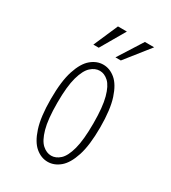

<svg xmlns="http://www.w3.org/2000/svg" viewBox="-175 -792 800 896"><g transform="rotate(30 225.0 -344.0)"><path d="M224 11Q189 11 158.8 -14.2Q128.5 -39.5 109.8 -97Q91 -154.5 91 -251Q91 -347 109.8 -404.2Q128.5 -461.5 158.8 -486.8Q189 -512 224 -512Q259 -512 289.2 -486.8Q319.5 -461.5 338.2 -404.2Q357 -347 357 -251Q357 -154.5 338.2 -97Q319.5 -39.5 289.2 -14.2Q259 11 224 11ZM224 -22Q249 -22 271 -42Q293 -62 306.5 -111.8Q320 -161.5 320 -251Q320 -339 306.5 -388.8Q293 -438.5 271 -458.8Q249 -479 224 -479Q199 -479 176.5 -458.8Q154 -438.5 140 -388.8Q126 -339 126 -251Q126 -161.5 140 -111.8Q154 -62 176.5 -42Q199 -22 224 -22ZM255 -569.5 338 -700.5H388L284 -569.5ZM136 -569.5 193 -700.5H241L165 -569.5Z"/></g></svg>

Font: Trispace Condensed Thin
Style: Regular
Weight: 100
Width: 3
Designer: Tyler Finck
Foundry: Etcetera Type Company
Version: Version 1.210; ttfautohint (v1.8.3)